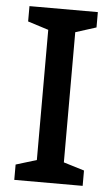

<svg xmlns="http://www.w3.org/2000/svg" viewBox="-52 -750 460 786"><g transform="rotate(5 178.0 -357.0)"><path d="M318 0H37V-63L122 -89V-624L37 -651V-714H318V-651L233 -624V-89L318 -63Z"/></g></svg>

Font: Noto Kufi Arabic Medium
Style: Regular
Weight: 500
Designer: Monotype Design Team, David Williams, Khaled Hosny
Foundry: Google LLC
Version: Version 2.109; ttfautohint (v1.8.4.7-5d5b)